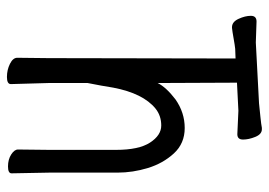

<svg xmlns="http://www.w3.org/2000/svg" viewBox="-128 -618 757 540"><g transform="rotate(90 250.0 -347.5)"><path d="M216 0Q216 11 196 11Q176 11 159 2.5Q142 -6 142 -18L143 -107L144 -632L117 -631Q107 -630 87.5 -626.5Q68 -623 58 -622H56Q41 -622 32.5 -640.5Q24 -659 24 -675Q24 -691 40 -691L99 -689L270 -698Q289 -700 309 -702Q329 -704 339 -706H343Q357 -706 364.5 -687.5Q372 -669 372 -653Q372 -637 357 -637L291 -640L212 -636L213 -413Q225 -437 259 -463Q296 -489 339.5 -489Q383 -489 411 -458.5Q439 -428 452 -385.5Q465 -343 465 -300V-108L467 -2Q467 8 447.5 8Q428 8 414 -1Q400 -10 400 -20L401 -108V-296Q401 -360 380.5 -391.5Q360 -423 332.5 -423Q305 -423 285 -407Q242 -372 226 -288Q221 -256 213 -216V-106Z"/></g></svg>

Font: LXGW WenKai Mono Lite
Style: Regular
Weight: 400
Monospace: yes
Designer: LXGW / Fontworks Inc.
Foundry: LXGW / Fontworks Inc.
Version: Version 1.520; June 14, 2025